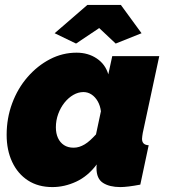

<svg xmlns="http://www.w3.org/2000/svg" viewBox="-20 -750 686 780"><path d="M193 10Q135 10 93.5 -17Q52 -44 29.5 -92Q7 -140 7 -202Q7 -270 29.5 -330.5Q52 -391 92 -437Q132 -483 183 -509.5Q234 -536 291 -536Q338 -536 373 -512.5Q408 -489 420 -448L436 -522H627L560 -210Q559 -203 558 -197Q557 -191 557 -186Q557 -161 584 -160L550 0Q524 5 503.5 7.5Q483 10 469 10Q425 10 398.5 -7Q372 -24 372 -67Q372 -70 372 -72.5Q372 -75 372.5 -77.5Q373 -80 373 -82Q337 -34 289.5 -12Q242 10 193 10ZM279 -150Q291 -150 302 -153.5Q313 -157 324 -163.5Q335 -170 346.5 -180.5Q358 -191 370 -204L390 -298Q387 -321 377 -338.5Q367 -356 352 -366Q337 -376 319 -376Q298 -376 278 -364.5Q258 -353 242 -333Q226 -313 216.5 -287Q207 -261 207 -233Q207 -208 215.5 -189.5Q224 -171 240 -160.5Q256 -150 279 -150ZM202 -615 335 -730H471L555 -615L450 -573L383 -636L289 -573Z"/></svg>

Font: Raleway Thin Black
Style: Italic
Weight: 900
Italic angle: -12°
Version: Version 4.026